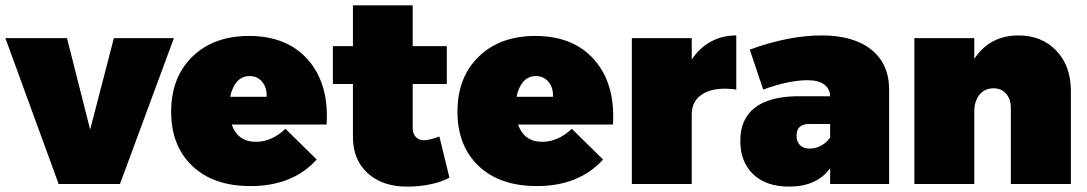

<svg xmlns="http://www.w3.org/2000/svg" viewBox="-30 -690 4075 720"><path d="M-9.8 -546.9H221.2L308.1 -204.1L397 -546.9H622.1L419.9 0H189.9Z M611.8 -271Q611.8 -400.4 691.7 -477.8Q771.5 -555.2 903.8 -555.2Q1046.9 -555.2 1125.5 -465.1Q1204.1 -375 1194.8 -223.1H838.9Q861.8 -158.2 929.7 -158.2Q988.8 -158.2 1040.5 -207L1157.7 -91.8Q1067.4 7.8 909.7 7.8Q770.5 7.8 691.2 -67.6Q611.8 -143.1 611.8 -271ZM833.5 -327.1H969.7Q971.7 -360.8 953.4 -382.8Q935.1 -404.8 905.8 -404.8Q877.4 -404.8 858.9 -383.8Q840.3 -362.8 833.5 -327.1Z M1218.3 -375V-517.1H1293.5V-669.9H1517.6V-517.1H1645.5V-375H1517.6V-210Q1517.6 -188.5 1529.5 -176Q1541.5 -163.6 1561.5 -164.1Q1579.6 -164.1 1617.7 -178.2L1655.3 -23.9Q1628.4 -8.3 1585.9 0.7Q1543.5 9.8 1499.5 9.8Q1405.8 10.7 1349.6 -39.8Q1293.5 -90.3 1293.5 -175.8V-375Z M1685.5 -271Q1685.5 -400.4 1765.4 -477.8Q1845.2 -555.2 1977.5 -555.2Q2120.6 -555.2 2199.2 -465.1Q2277.8 -375 2268.6 -223.1H1912.6Q1935.5 -158.2 2003.4 -158.2Q2062.5 -158.2 2114.3 -207L2231.4 -91.8Q2141.1 7.8 1983.4 7.8Q1844.2 7.8 1764.9 -67.6Q1685.5 -143.1 1685.5 -271ZM1907.2 -327.1H2043.5Q2045.4 -360.8 2027.1 -382.8Q2008.8 -404.8 1979.5 -404.8Q1951.2 -404.8 1932.6 -383.8Q1914.1 -362.8 1907.2 -327.1Z M2339.4 0V-546.9H2564V-466.8Q2592.8 -510.3 2635.5 -533.7Q2678.2 -557.1 2731 -557.1V-354Q2654.8 -365.2 2609.4 -340.1Q2564 -314.9 2564 -261.2V0Z M2746.1 -162.1Q2746.1 -243.2 2799.8 -285.4Q2853.5 -327.6 2958 -329.1H3083Q3082 -357.9 3060.5 -373.5Q3039.1 -389.2 2998 -389.2Q2927.2 -389.2 2832 -354L2781.7 -503.9Q2926.3 -557.1 3051.8 -557.1Q3170.9 -557.1 3237.5 -503.7Q3304.2 -450.2 3304.2 -354V0H3083V-59.1Q3032.7 9.8 2929.2 9.8Q2842.8 9.8 2794.4 -36.6Q2746.1 -83 2746.1 -162.1ZM2957 -181.2Q2957 -158.7 2970 -145.8Q2982.9 -132.8 3006.8 -132.8Q3028.8 -132.8 3049.3 -143.8Q3069.8 -154.8 3083 -174.8V-225.1H3004.9Q2957 -225.1 2957 -181.2Z M3398.9 0V-546.9H3623.5V-469.2Q3681.6 -557.1 3789.6 -557.1Q3876.5 -557.1 3931.2 -500Q3985.8 -442.9 3985.8 -349.1V0H3760.7V-284.2Q3760.7 -318.4 3742.9 -338.6Q3725.1 -358.9 3695.8 -358.9Q3663.1 -358.9 3643.3 -335Q3623.5 -311 3623.5 -271V0Z"/></svg>

Font: Trueno Black
Style: Regular
Weight: 900
Designer: Julieta Ulanovsky
Foundry: Julieta Ulanovsky
Version: Version 3.001b | FøM Fix